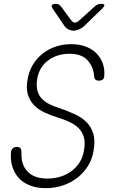

<svg xmlns="http://www.w3.org/2000/svg" viewBox="-20 -970 640 1000"><path d="M470 -574Q467 -622 436 -656Q405 -690 343 -690Q278 -690 231.5 -656Q185 -622 174 -561Q168 -525 174.5 -499.5Q181 -474 197.5 -456.5Q214 -439 238.5 -427Q263 -415 292 -406Q333 -392 369 -375.5Q405 -359 430 -334.5Q455 -310 466 -273.5Q477 -237 467 -183Q460 -140 437.5 -104.5Q415 -69 382 -43.5Q349 -18 307 -4Q265 10 218 10Q173 10 137.5 -3.5Q102 -17 79 -41.5Q56 -66 45 -100Q34 -134 37 -176Q38 -188 46 -196.5Q54 -205 67 -205Q79 -205 85.5 -199Q92 -193 92 -173Q89 -113 123.5 -76.5Q158 -40 227 -40Q263 -40 295 -50Q327 -60 352 -78.5Q377 -97 394 -123.5Q411 -150 417 -184Q425 -226 417 -254.5Q409 -283 390 -302Q371 -321 343.5 -334Q316 -347 283 -357Q245 -369 212.5 -384Q180 -399 157.5 -422Q135 -445 125 -478Q115 -511 124 -559Q131 -599 151 -632.5Q171 -666 201 -690Q231 -714 269.5 -727Q308 -740 350 -740Q392 -740 425 -728Q458 -716 480.5 -694Q503 -672 514.5 -641.5Q526 -611 523 -574Q523 -562 515.5 -556Q508 -550 495 -550Q483 -550 477 -555.5Q471 -561 470 -574ZM272 -950Q280 -950 286 -946.5Q292 -943 297 -937L352 -863Q361 -852 370.5 -852Q380 -852 392 -863L475 -938Q482 -944 489.5 -947Q497 -950 505 -950Q522 -950 523.5 -944Q525 -938 512 -925L417 -833Q405 -822 389.5 -816Q374 -810 363 -810Q352 -810 338.5 -816Q325 -822 317 -833L255 -924Q246 -937 250.5 -943.5Q255 -950 272 -950Z"/></svg>

Font: Maple Mono NL Thin
Style: Italic
Weight: 250
Italic angle: -10°
Monospace: yes
Designer: subframe7536
Version: Version 7.000